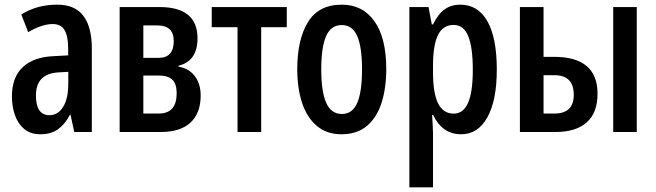

<svg xmlns="http://www.w3.org/2000/svg" viewBox="-20 -572 2841 832"><path d="M227.5 -551.8Q304.7 -551.8 341.3 -503.4Q377.9 -455.1 377.9 -361.8V0H301.8L285.6 -74.7H283.2Q261.2 -33.2 231.2 -11.7Q201.2 9.8 155.3 9.8Q111.8 9.8 84.5 -13.4Q57.1 -36.6 44.4 -74Q31.7 -111.3 31.7 -154.3Q31.7 -236.8 78.4 -280.8Q125 -324.7 210.9 -328.6L275.4 -332V-361.3Q275.4 -416 259.5 -441.9Q243.7 -467.8 208.5 -467.8Q162.1 -467.8 102.1 -432.6L72.3 -509.3Q140.1 -551.8 227.5 -551.8ZM275.9 -260.7 232.9 -258.3Q135.7 -252.4 135.7 -158.2Q135.7 -72.8 194.3 -72.8Q231.4 -72.8 253.7 -109.1Q275.9 -145.5 275.9 -208.5Z M835.9 -406.2Q835.9 -307.1 753.4 -287.1V-283.2Q798.3 -275.9 824 -242.4Q849.6 -209 849.6 -158.2Q849.6 -82 805.7 -41Q761.7 0 676.3 0H498.5V-541.5H670.9Q835.9 -541.5 835.9 -406.2ZM732.9 -394Q732.9 -461.9 661.6 -461.9H601.1V-321.3H667.5Q732.9 -321.3 732.9 -394ZM745.6 -168Q745.6 -209 726.6 -226.8Q707.5 -244.6 669.9 -244.6H601.1V-80.1H668.5Q745.6 -80.1 745.6 -168Z M1222.7 -454.1H1111.8V0H1009.3V-454.1H897.5V-541.5H1222.7Z M1653.8 -272Q1653.8 -191.4 1633.8 -127.7Q1613.8 -64 1571 -27.1Q1528.3 9.8 1460 9.8Q1395 9.8 1352.3 -26.9Q1309.6 -63.5 1288.8 -127Q1268.1 -190.4 1268.1 -272Q1268.1 -399.9 1314.2 -475.8Q1360.4 -551.8 1461.4 -551.8Q1551.3 -551.8 1602.5 -480Q1653.8 -408.2 1653.8 -272ZM1372.1 -271Q1372.1 -175.8 1393.3 -127Q1414.6 -78.1 1461.4 -78.1Q1507.3 -78.1 1528.1 -126.2Q1548.8 -174.3 1548.8 -272Q1548.8 -367.2 1528.1 -415.3Q1507.3 -463.4 1460.9 -463.4Q1414.1 -463.4 1393.1 -415.5Q1372.1 -367.7 1372.1 -271Z M1974.1 -551.8Q2051.3 -551.8 2092 -480Q2132.8 -408.2 2132.8 -270.5Q2132.8 -137.2 2092 -63.7Q2051.3 9.8 1978 9.8Q1897 9.8 1856.9 -73.7H1852.5Q1854 -48.3 1855.2 -27.6Q1856.4 -6.8 1856.4 8.3V239.7H1753.9V-541.5H1836.9L1851.1 -466.3H1856.4Q1879.4 -512.7 1907.7 -532.2Q1936 -551.8 1974.1 -551.8ZM1945.8 -463.9Q1899.9 -463.9 1878.2 -420.7Q1856.4 -377.4 1856.4 -286.6V-260.3Q1856.4 -167 1878.7 -123.3Q1900.9 -79.6 1946.3 -79.6Q1987.3 -79.6 2008.1 -126Q2028.8 -172.4 2028.8 -269.5Q2028.8 -366.7 2009 -415.3Q1989.3 -463.9 1945.8 -463.9Z M2232.9 0V-541.5H2335.4V-325.7H2380.9Q2569.3 -325.7 2569.3 -166Q2569.3 -83 2522.2 -41.5Q2475.1 0 2388.2 0ZM2637.2 0V-541.5H2739.3V0ZM2335.4 -80.1H2383.3Q2466.3 -80.1 2466.3 -161.1Q2466.3 -246.1 2382.8 -246.1H2335.4Z"/></svg>

Font: Open Sans Condensed SemiBold
Style: Regular
Weight: 600
Width: 3
Designer: Monotype Design Team
Foundry: Monotype Imaging Inc.
Version: Version 3.000; ttfautohint (v1.8.4)